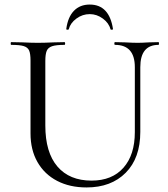

<svg xmlns="http://www.w3.org/2000/svg" viewBox="-20 -810 738 843"><path d="M485 -613Q482 -613 482 -619Q482 -625 485 -625L528 -624Q564 -622 585 -622Q602 -622 634 -624L676 -625Q678 -625 678 -619Q678 -613 676 -613Q596 -613 596 -515V-231Q596 -116 532 -51.5Q468 13 360 13Q286 13 230.5 -16Q175 -45 144.5 -98.5Q114 -152 114 -224V-544Q114 -574 108 -588Q102 -602 84.5 -607.5Q67 -613 29 -613Q27 -613 27 -619Q27 -625 29 -625L78 -624Q120 -622 146 -622Q173 -622 217 -624L263 -625Q266 -625 266 -619Q266 -613 263 -613Q226 -613 208.5 -607Q191 -601 185 -586.5Q179 -572 179 -542V-259Q179 -141 232 -79Q285 -17 382 -17Q472 -17 522 -73.5Q572 -130 572 -230V-515Q572 -613 485 -613ZM271 -683Q278 -735 304.5 -762.5Q331 -790 374 -790Q417 -790 442.5 -763Q468 -736 476 -683Q477 -680 471.5 -679.5Q466 -679 465 -682Q458 -709 431.5 -728.5Q405 -748 374 -748Q342 -748 315.5 -728.5Q289 -709 282 -682Q281 -679 275.5 -679.5Q270 -680 271 -683Z"/></svg>

Font: Cormorant
Style: Regular
Weight: 400
Designer: Christian Thalmann (Catharsis Fonts)
Foundry: Catharsis Fonts
Version: Version 4.000